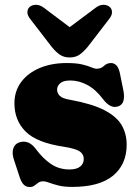

<svg xmlns="http://www.w3.org/2000/svg" viewBox="-20 -757 572 792"><path d="M270 -425Q241.5 -425 228.5 -413.8Q215.5 -402.5 215.5 -387.5Q215.5 -373.5 226.2 -362Q237 -350.5 271 -345Q361 -328.5 411.2 -302.2Q461.5 -276 482 -240.5Q502.5 -205 502.5 -160Q502.5 -79 446.5 -32.5Q390.5 14 278 14Q244 14 221.2 8.2Q198.5 2.5 183.5 -3.2Q168.5 -9 157.5 -9Q145.5 -9 137.8 -3.2Q130 2.5 122.2 8.5Q114.5 14.5 102.5 14.5Q88.5 14.5 78.8 5.5Q69 -3.5 61.5 -25L39.5 -92Q28.5 -122 34 -142Q39.5 -162 57.5 -169Q97 -183 127 -143.5Q156 -104 189.5 -81Q223 -58 266.5 -58Q296 -58 310.8 -70Q325.5 -82 325.5 -101.5Q325.5 -120 309.8 -131.8Q294 -143.5 244.5 -151.5Q132 -168 85.8 -214.2Q39.5 -260.5 39.5 -331Q39.5 -381 67.2 -418.5Q95 -456 143.8 -476.5Q192.5 -497 255.5 -497Q295 -497 318.8 -491.2Q342.5 -485.5 356.2 -479.5Q370 -473.5 379 -473.5Q397 -473.5 409 -485.2Q421 -497 438 -497Q450 -497 459.5 -488Q469 -479 474 -457.5L488.5 -386Q494 -360 489.5 -342Q485 -324 467 -318Q435.5 -307.5 405 -348Q375 -388 340.2 -406.5Q305.5 -425 270 -425ZM342 -564Q324.5 -543 308 -531.5Q291.5 -520 267.5 -520Q243.5 -520 226.8 -531.5Q210 -543 193 -564L106 -677Q92.5 -693.5 93 -707Q93.5 -720.5 102 -728Q112 -737 128 -737.2Q144 -737.5 161 -725L267.5 -645L374.5 -725Q391 -737.5 407 -737.2Q423 -737 433 -728Q441.5 -720.5 442 -707Q442.5 -693.5 429 -677Z"/></svg>

Font: Fraunces 9pt Soft Black
Style: Regular
Weight: 900
Version: Version 1.000;[b76b70a41]